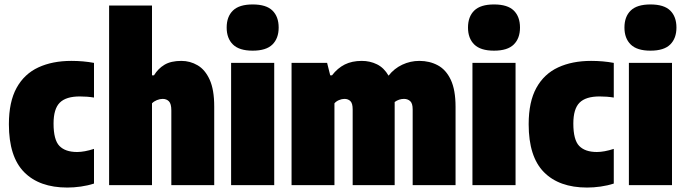

<svg xmlns="http://www.w3.org/2000/svg" viewBox="-20 -833 3083 864"><path d="M283 11Q157 11 88.5 -58.5Q20 -128 20 -274Q20 -375 54.8 -437.8Q89.5 -500.5 152.8 -529.8Q216 -559 301 -559Q355 -559 403 -550V-394Q388 -396.5 371.5 -397.8Q355 -399 339 -399Q277 -399 249 -371Q221 -343 221 -277Q221 -203.5 247.5 -176.2Q274 -149 327 -149Q359.5 -149 403 -163V-7Q375.5 2 344 6.5Q312.5 11 283 11Z M471 0V-808H664V-494H673Q691 -524 720 -541.5Q749 -559 796 -559Q835.5 -559 869.2 -539.2Q903 -519.5 923.5 -474.5Q944 -429.5 944 -354V0H751V-336Q751 -366 740.2 -377Q729.5 -388 712 -388Q699.5 -388 686 -382.5Q672.5 -377 664 -368V0Z M1020 0V-550H1214V0ZM1117 -605Q1056.5 -605 1028.2 -632.8Q1000 -660.5 1000 -709Q1000 -758 1028.2 -785.5Q1056.5 -813 1117 -813Q1178 -813 1206 -785.5Q1234 -758 1234 -709Q1234 -660.5 1206 -632.8Q1178 -605 1117 -605Z M1292 0V-550H1452L1466 -494H1474Q1499 -526.5 1531.5 -542.8Q1564 -559 1608 -559Q1645 -559 1676.5 -543.5Q1708 -528 1728.5 -492.5Q1753.5 -524.5 1790 -541.8Q1826.5 -559 1867 -559Q1913 -559 1950 -539.2Q1987 -519.5 2008.5 -474Q2030 -428.5 2030 -352V0H1837V-341Q1837 -368 1825.8 -378Q1814.5 -388 1798 -388Q1775.5 -388 1756 -374Q1756 -369 1756 -364V0H1567V-341Q1567 -368 1556.8 -378Q1546.5 -388 1530 -388Q1518 -388 1505.2 -382.5Q1492.5 -377 1485 -368V0Z M2106 0V-550H2300V0ZM2203 -605Q2142.5 -605 2114.2 -632.8Q2086 -660.5 2086 -709Q2086 -758 2114.2 -785.5Q2142.5 -813 2203 -813Q2264 -813 2292 -785.5Q2320 -758 2320 -709Q2320 -660.5 2292 -632.8Q2264 -605 2203 -605Z M2622 11Q2496 11 2427.5 -58.5Q2359 -128 2359 -274Q2359 -375 2393.8 -437.8Q2428.5 -500.5 2491.8 -529.8Q2555 -559 2640 -559Q2694 -559 2742 -550V-394Q2727 -396.5 2710.5 -397.8Q2694 -399 2678 -399Q2616 -399 2588 -371Q2560 -343 2560 -277Q2560 -203.5 2586.5 -176.2Q2613 -149 2666 -149Q2698.5 -149 2742 -163V-7Q2714.5 2 2683 6.5Q2651.5 11 2622 11Z M2810 0V-550H3004V0ZM2907 -605Q2846.5 -605 2818.2 -632.8Q2790 -660.5 2790 -709Q2790 -758 2818.2 -785.5Q2846.5 -813 2907 -813Q2968 -813 2996 -785.5Q3024 -758 3024 -709Q3024 -660.5 2996 -632.8Q2968 -605 2907 -605Z"/></svg>

Font: Encode Sans Condensed Black
Style: Regular
Weight: 900
Width: 3
Designer: Multiple Designers
Foundry: Impallari Type
Version: Version 3.000; ttfautohint (v1.8.3) -l 8 -r 50 -G 200 -x 14 